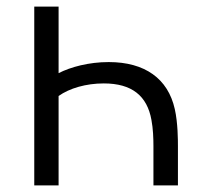

<svg xmlns="http://www.w3.org/2000/svg" viewBox="-20 -560 598 580"><path d="M83.5 -540V0H157V-270C190 -293.5 240 -308 293.5 -308C378.5 -308 424.5 -270.5 437.5 -197.5C442.5 -171.5 443.5 -141.5 443.5 -119V0H517.5V-119C517.5 -135 517.5 -189 508 -230.5C487.5 -322.5 417.5 -372.5 308.5 -372.5C248 -372.5 193 -357.5 157 -339V-540Z"/></svg>

Font: Manrope
Style: Regular
Weight: 400
Designer: Mikhail Sharanda
Foundry: Mikhail Sharanda
Version: Version 4.505